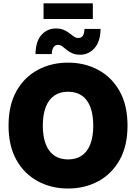

<svg xmlns="http://www.w3.org/2000/svg" viewBox="-20 -1110 809 1141"><path d="M384.3 10.3Q285.2 10.3 204.8 -33Q124.5 -76.2 77.6 -159.4Q30.8 -242.7 30.8 -363.3Q30.8 -484.9 77.6 -568.4Q124.5 -651.9 204.8 -694.8Q285.2 -737.8 384.3 -737.8Q483.4 -737.8 563.5 -694.8Q643.6 -651.9 690.7 -568.4Q737.8 -484.9 737.8 -363.3Q737.8 -242.2 690.7 -158.9Q643.6 -75.7 563.5 -32.7Q483.4 10.3 384.3 10.3ZM384.3 -162.6Q433.6 -162.6 466.8 -185.8Q500 -209 517.1 -253.9Q534.2 -298.8 534.2 -363.3Q534.2 -428.2 517.1 -473.4Q500 -518.6 466.8 -541.7Q433.6 -564.9 384.3 -564.9Q335.9 -564.9 302.5 -541.7Q269 -518.6 251.7 -473.4Q234.4 -428.2 234.4 -363.3Q234.4 -298.8 251.7 -253.9Q269 -209 302.5 -185.8Q335.9 -162.6 384.3 -162.6ZM456.5 -784.7Q428.7 -784.7 409.4 -793.5Q390.1 -802.2 376.2 -814Q362.3 -825.7 350.3 -834.5Q338.4 -843.3 324.7 -843.3Q307.6 -843.3 298.1 -829.3Q288.6 -815.4 287.6 -788.6H190.9Q192.4 -865.7 227.1 -903.3Q261.7 -940.9 312 -940.9Q339.4 -940.9 358.9 -932.4Q378.4 -923.8 392.8 -912.6Q407.2 -901.4 419.2 -892.8Q431.2 -884.3 443.8 -884.3Q464.4 -884.3 472.9 -898.4Q481.4 -912.6 481.9 -938H577.6Q576.7 -862.8 541.5 -823.7Q506.3 -784.7 456.5 -784.7ZM531.7 -1090.3V-997.1H238.8V-1090.3Z"/></svg>

Font: Inter 18pt Black
Style: Regular
Weight: 900
Designer: Rasmus Andersson
Foundry: rsms
Version: Version 4.001;git-66647c0bb